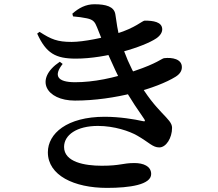

<svg xmlns="http://www.w3.org/2000/svg" viewBox="-20 -833 1040 917"><path d="M490.8 64.4C600.1 64.4 702 49.1 702 -1.8C702 -39.4 664.6 -54.3 622.1 -54.3C564.6 -54.3 556.5 -41.4 465.9 -41.4C383.8 -41.4 286 -59.1 286 -131.2C286 -188.5 346.7 -231.6 447.7 -231.6C526.6 -231.6 599.5 -206.1 635.3 -185.4C693.2 -152.2 708.9 -128.9 740.8 -128.9C773.5 -128.9 801.8 -174.1 801.8 -222.6C801.8 -268 725.4 -293.4 636.2 -453.2C598.2 -521.1 579.2 -566.4 555.2 -639.1C542.4 -678.3 535.4 -735.3 531.1 -763.7C525.6 -802 486.1 -812.7 430.4 -812.7C389.3 -812.7 355.7 -794.5 325.6 -767.6L328.8 -754.7C351.6 -753 378 -749.2 395 -745.5C425.3 -739 433.1 -728.7 443.7 -701.9C474.6 -621.1 522.8 -509.4 561 -436.7C604.3 -353.4 648.6 -295.6 669.3 -263.7C674.2 -255.2 673.4 -251.4 660.9 -254.7C622.6 -263.3 551.3 -275.3 480 -275.3C299.7 -275.3 208.6 -195.1 208.6 -105.7C208.6 4.5 333.6 64.4 490.8 64.4ZM337.8 -352.6C528.1 -352.6 729.6 -411.1 819.1 -466.7C842.4 -481.5 848.6 -497.5 848.6 -512.4C848.6 -551.4 802.3 -559.6 764 -555.2C753.8 -554.5 729.1 -529.9 623.7 -494.7C523.7 -459.9 426.1 -440.3 338.6 -440.3C251.5 -440.3 235.8 -473.1 279.3 -527.6L265.6 -538C141.5 -454.8 200.5 -352.6 337.8 -352.6ZM342.3 -553C487.9 -553 667.4 -609.8 726.4 -649.7C746.6 -663.5 754.8 -679.3 754.8 -693.1C754.6 -728.8 710.8 -734.5 671.4 -734.5C659.7 -734.5 627.4 -700.1 536.9 -672.3C479 -653.6 379.2 -632.8 322.4 -632.8C254 -632.8 224.5 -645.1 169 -680.9L157.6 -672.5C200.5 -577.6 246.3 -553 342.3 -553Z"/></svg>

Font: Source Han Serif CN VF
Style: Regular
Weight: 250
Designer: Ryoko NISHIZUKA 西塚涼子 (kana & ideographs); Frank Grießhammer (Latin, Greek & Cyrillic); Wenlong ZHANG 张文龙 (bopomofo); San
Foundry: Adobe
Version: Version 2.002;hotconv 1.1.0;makeotfexe 2.6.0